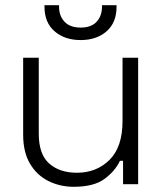

<svg xmlns="http://www.w3.org/2000/svg" viewBox="-20 -708 627 738"><path d="M69 -190V-486H129V-194Q129 -115 169 -79.5Q209 -44 276 -44Q351 -44 401 -93.5Q451 -143 451 -243V-486H511V0H453V-90H441Q423 -51 382 -20.5Q341 10 263 10Q211 10 166.5 -12Q122 -34 95.5 -78.5Q69 -123 69 -190ZM151 -682V-688H207V-682Q207 -647 228 -624.5Q249 -602 290 -602Q331 -602 351.5 -624.5Q372 -647 372 -682V-688H428V-682Q428 -621 389.5 -587.5Q351 -554 290 -554Q229 -554 190 -587.5Q151 -621 151 -682Z"/></svg>

Font: Space Grotesk Frontify Light
Style: Regular
Weight: 300
Designer: Florian Karsten
Version: Version 2.000